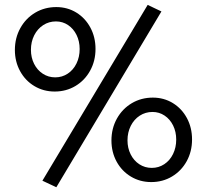

<svg xmlns="http://www.w3.org/2000/svg" viewBox="-20 -737 845 787"><path d="M153.8 3.7 585.3 -716.9 641.7 -690.1 210.9 30.5ZM599.9 9.3Q554.1 9.3 516.8 -13Q479.5 -35.3 458.1 -74.3Q436.8 -113.4 436.8 -161.3Q436.8 -210.5 459.1 -250.8Q481.5 -291 520.2 -314Q558.9 -336.9 606.6 -336.9Q651.9 -336.9 688.6 -314.4Q725.3 -291.8 746.3 -252.7Q767.2 -213.6 767.2 -165.3Q767.2 -116.1 745.3 -76.3Q723.4 -36.5 685.2 -13.6Q647.1 9.3 599.9 9.3ZM602.1 -48.8Q630.5 -48.8 653.4 -64Q676.3 -79.1 689.3 -105.7Q702.3 -132.3 702.3 -164.9Q702.3 -196.7 689.6 -222.6Q676.9 -248.4 654.7 -263.2Q632.6 -278.1 605.1 -278.1Q576.2 -278.1 552.8 -262.9Q529.4 -247.7 516 -221.1Q502.6 -194.5 502.6 -161.7Q502.6 -130.1 515.6 -104.2Q528.6 -78.4 551.3 -63.6Q574.1 -48.8 602.1 -48.8ZM204.1 -361.8Q158.3 -361.8 121 -384.1Q83.7 -406.4 62.4 -445.4Q41 -484.5 41 -532.3Q41 -581.6 63.4 -621.9Q85.7 -662.1 124.4 -685.1Q163.2 -708 210.8 -708Q256.2 -708 292.9 -685.5Q329.6 -662.9 350.5 -623.8Q371.5 -584.7 371.5 -536.4Q371.5 -487.2 349.5 -447.4Q327.6 -407.5 289.5 -384.7Q251.3 -361.8 204.1 -361.8ZM206.3 -419.9Q234.7 -419.9 257.6 -435.1Q280.5 -450.2 293.5 -476.8Q306.5 -503.4 306.5 -536Q306.5 -567.8 293.8 -593.7Q281.1 -619.5 259 -634.3Q236.8 -649.2 209.4 -649.2Q180.4 -649.2 157 -634Q133.7 -618.8 120.2 -592.2Q106.8 -565.6 106.8 -532.8Q106.8 -501.2 119.8 -475.3Q132.8 -449.5 155.6 -434.7Q178.4 -419.9 206.3 -419.9Z"/></svg>

Font: DavidDev Light
Style: Regular
Weight: 300
Designer: David.dev
Foundry: David.dev
Version: Version 1.001;FEAKit 1.0